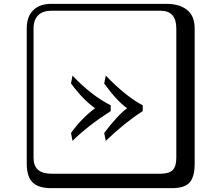

<svg xmlns="http://www.w3.org/2000/svg" viewBox="-20 -774 1140 1006"><path d="M249 -717.8Q204.1 -717.8 179.9 -693.8Q155.8 -669.9 155.8 -625V53.2Q155.8 136.2 249 136.2H820.8Q865.7 136.2 884.8 117.2Q903.8 98.1 903.8 53.2V-625Q903.8 -717.8 820.8 -717.8ZM1000 84Q1000 152.8 973.4 182.4Q946.8 211.9 880.9 211.9H249Q181.2 211.9 150.6 181.4Q120.1 150.9 120.1 84V-625Q120.1 -687 154.1 -720.5Q188 -753.9 249 -753.9H851.1Q920.9 -753.9 960.4 -721.9Q1000 -689.9 1000 -625ZM359.9 -36.1 352.1 -77.1Q406.2 -153.3 478 -207Q414.1 -252 352.1 -336.9L359.9 -377.9Q457 -274.9 560.1 -222.2V-191.9Q442.9 -117.2 359.9 -36.1ZM534.2 -36.1 525.9 -77.1Q594.7 -168.9 646 -207Q591.8 -245.1 525.9 -336.9L534.2 -377.9Q640.1 -268.1 728 -222.2V-191.9Q633.3 -131.3 534.2 -36.1Z"/></svg>

Font: Linux Biolinum Keyboard
Style: Regular
Weight: 700
Designer: Philipp H. Poll
Foundry: Philipp H. Poll
Version: Version 0.6.1 ; ttfautohint (v0.9)